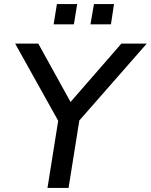

<svg xmlns="http://www.w3.org/2000/svg" viewBox="-20 -918 737 938"><path d="M212 0 270 -364 281 -298 54 -705H167L334 -403H310L573 -705H697L340 -298L373 -364L315 0ZM422 -799 439 -898H537L522 -799ZM242 -799 258 -898H357L341 -799Z"/></svg>

Font: Nunito Sans 12pt SemiBold
Style: Italic
Weight: 600
Italic angle: -9°
Designer: Vernon Adams
Foundry: Vernon Adams
Version: Version 3.101;gftools[0.9.27]